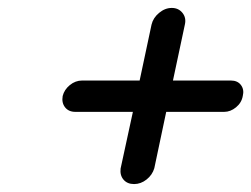

<svg xmlns="http://www.w3.org/2000/svg" viewBox="-20 -592 633 484"><path d="M545 -310H399L369 -168Q364 -151 349.5 -139.5Q335 -128 318 -128Q301 -128 291.5 -139Q282 -150 284 -167L315 -310H170Q153 -310 144 -321.5Q135 -333 138 -350Q142 -366 156 -377.5Q170 -389 187 -389H332L362 -530Q366 -547 381 -559.5Q396 -572 413 -572Q430 -572 440 -559.5Q450 -547 446 -530L416 -389H562Q579 -389 587.5 -377.5Q596 -366 592 -350Q589 -333 575 -321.5Q561 -310 545 -310Z"/></svg>

Font: Sepalumica Med
Style: Italic
Weight: 500
Italic angle: -12°
Designer: Julieta Ulanovsky
Foundry: Julieta Ulanovsky
Version: Version 7.200